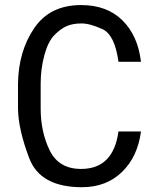

<svg xmlns="http://www.w3.org/2000/svg" viewBox="-20 -741 640 770"><path d="M305.2 -720.7Q409.2 -720.7 471.2 -659.2Q533.2 -597.7 545.4 -493.2H455.1Q440.4 -601.6 390.6 -624.3Q340.8 -647 306.6 -647Q272.5 -647 248 -636.5Q223.6 -626 198.2 -600.3Q172.9 -574.7 158 -519.8Q143.1 -464.8 143.1 -405.8V-305.7Q143.1 -211.9 179.4 -137.7Q215.8 -63.5 305.2 -63.5Q434.6 -63.5 455.1 -213.9H545.4Q532.2 -112.3 469.2 -51.3Q406.2 9.8 308.6 9.8Q141.6 9.8 97.4 -106.2Q53.2 -222.2 52.2 -305.7V-404.8Q53.7 -534.2 116.7 -627.4Q179.7 -720.7 305.2 -720.7Z"/></svg>

Font: RobotoMono-Regular
Style: Regular
Weight: 400
Designer: Google
Version: Version 2.000985; 2015; ttfautohint (v1.3)